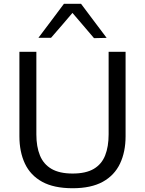

<svg xmlns="http://www.w3.org/2000/svg" viewBox="-20 -988 770 1019"><path d="M365.5 11Q266 11 203.8 -23.2Q141.5 -57.5 112.2 -119.8Q83 -182 83 -265Q83 -286 83 -319.2Q83 -352.5 83 -393Q83 -433.5 83 -474.5Q83 -542 83 -597.8Q83 -653.5 83 -713H173Q173 -653.5 173 -597.8Q173 -542 173 -474.5V-274Q173 -209.5 192 -163Q211 -116.5 253.2 -91.8Q295.5 -67 365.5 -67Q436 -67 477.8 -91.8Q519.5 -116.5 538 -163Q556.5 -209.5 556.5 -275V-474.5Q556.5 -542 556.5 -597.8Q556.5 -653.5 556.5 -713H646.5Q646.5 -653.5 646.5 -597.8Q646.5 -542 646.5 -474.5Q646.5 -433.5 646.5 -392.8Q646.5 -352 646.5 -318.5Q646.5 -285 646.5 -265Q646.5 -182 617 -119.8Q587.5 -57.5 525.5 -23.2Q463.5 11 365.5 11ZM479 -785.5Q447.5 -823 416.2 -859.2Q385 -895.5 352.5 -933.5H376.5Q344.5 -896 313.8 -860Q283 -824 251 -787.5H184Q217.5 -832 251.5 -877.2Q285.5 -922.5 319.5 -968H410Q444 -922.5 478 -877.2Q512 -832 546 -787Z"/></svg>

Font: Commissioner Thin
Style: Regular
Weight: 400
Version: Version 1.000